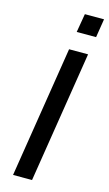

<svg xmlns="http://www.w3.org/2000/svg" viewBox="-136 -949 564 996"><g transform="rotate(15 146.0 -451.0)"><path d="M45 0 157 -705H259L147 0ZM172 -802 189 -902H292L276 -802Z"/></g></svg>

Font: Nunito Sans 10pt SemiCondensed SemiBold
Style: Italic
Weight: 600
Width: 4
Italic angle: -9°
Designer: Vernon Adams
Foundry: Vernon Adams
Version: Version 3.101;gftools[0.9.27]